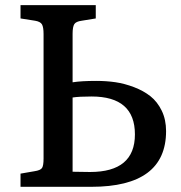

<svg xmlns="http://www.w3.org/2000/svg" viewBox="-20 -720 699 740"><path d="M59.1 0V-50.8L112.8 -60.1Q136.2 -63.5 142.1 -72.8Q147.9 -82 147.9 -108.9V-588.9Q147.9 -615.2 141.8 -626Q135.7 -636.7 115.2 -640.1L59.1 -648.9V-700.2H349.1V-648.9L294.9 -640.1Q272.9 -637.2 266.4 -627Q259.8 -616.7 259.8 -589.8V-402.8Q293.5 -408.2 351.1 -408.2Q389.6 -408.2 425 -403.1Q460.4 -397.9 496.8 -384Q533.2 -370.1 559.8 -349.1Q586.4 -328.1 603.3 -293.5Q620.1 -258.8 620.1 -214.8Q620.1 0 332 0ZM259.8 -58.1Q270 -58.1 292.7 -57.6Q315.4 -57.1 327.1 -57.1Q500 -57.1 500 -202.1Q500 -348.1 333 -348.1Q284.2 -348.1 259.8 -344.2Z"/></svg>

Font: Literata Book Medium
Style: Regular
Weight: 500
Designer: Latin by Veronika Burian and Jose Scaglione. Greek by Irene Vlachou. Cyrillic by Vera Evstafieva
Foundry: TypeTogether
Version: Version 2.003;PS 002.003;hotconv 1.0.88;makeotf.lib2.5.64775